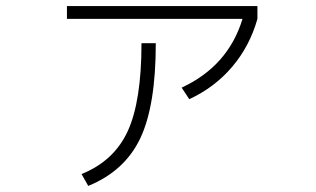

<svg xmlns="http://www.w3.org/2000/svg" viewBox="-20 -580 1040 631"><path d="M200 -518V-560H826V-518Q801 -429 743.5 -361Q686 -293 602 -254L577 -292Q730 -363 777 -518ZM248 -8Q355 -51 400 -149.5Q445 -248 445 -438H492Q492 -233 441 -125.5Q390 -18 270 31Z"/></svg>

Font: Mplus 1p Light
Style: Regular
Weight: 300
Version: Version 1.061